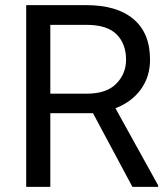

<svg xmlns="http://www.w3.org/2000/svg" viewBox="-20 -731 656 751"><path d="M498 0 343.8 -288.1H176.8V0H82.5V-710.9H317.9Q437.5 -710.9 502.2 -656.2Q566.9 -601.6 566.9 -497.6Q566.9 -431.2 531 -381.6Q495.1 -332 431.6 -307.6L598.6 -5.9V0ZM317.9 -633.8H176.8V-364.7H320.8Q396.5 -364.7 434.8 -403.6Q473.1 -442.4 473.1 -497.6Q473.1 -559.1 436.3 -596.4Q399.4 -633.8 317.9 -633.8Z"/></svg>

Font: Vazirmatn UI
Style: Regular
Weight: 400
Designer: Saber Rastikerdar
Foundry: Saber Rastikerdar
Version: Version 33.003